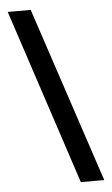

<svg xmlns="http://www.w3.org/2000/svg" viewBox="-57 -785 529 907"><g transform="rotate(-5 207.5 -331.5)"><path d="M400 84H289L15 -747H124Z"/></g></svg>

Font: Figtree SemiBold
Style: Regular
Weight: 600
Designer: Erik Kennedy
Foundry: Erik Kennedy
Version: Version 2.001; ttfautohint (v1.8.4.7-5d5b);gftools[0.9.27]